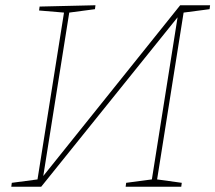

<svg xmlns="http://www.w3.org/2000/svg" viewBox="-20 -712 821 732"><path d="M781 -692 779 -677 680 -664 579 -28 673 -15 671 0H459L461 -15L559 -28L657 -646L137 0H23L25 -15L123 -28L224 -664L129 -672L131 -687L344 -692L342 -677L244 -664L145 -41L667 -692Z"/></svg>

Font: Bitter Pro Thin
Style: Italic
Weight: 250
Italic angle: -9°
Designer: Sol Matas, and Bitter project Authors
Foundry: Sol Matas
Version: Version 1.010